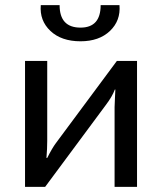

<svg xmlns="http://www.w3.org/2000/svg" viewBox="-20 -724 628 744"><path d="M370 -704H443Q448 -644 406 -604Q364 -564 292 -564Q218 -564 175.5 -604Q133 -644 138 -704H211Q211 -617 292 -617Q370 -617 370 -704ZM511 0H424V-309Q424 -322 425.5 -345.5Q427 -369 427 -377H425Q415 -350 390 -317L155 0H77V-488H163V-178Q163 -148 160 -112H163Q182 -150 197 -170L433 -488H511Z"/></svg>

Font: Exo 2.0 Medium
Style: Regular
Weight: 500
Designer: Natanael Gama
Version: Version 1.001;PS 001.001;hotconv 1.0.70;makeotf.lib2.5.58329